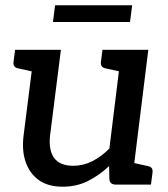

<svg xmlns="http://www.w3.org/2000/svg" viewBox="-20 -697 635 725"><path d="M217 8Q161 8 126.5 -17Q92 -42 77 -85Q62 -128 69 -185L110 -509H210L169 -185Q163 -130 184.5 -100.5Q206 -71 257 -71Q294 -71 328 -88Q362 -105 393 -136L439 -509H540L477 0H417Q395 0 393 -20L392 -70Q355 -35 312 -13.5Q269 8 217 8ZM449 0 470 -85 538 -70Q549 -68 553 -62Q557 -56 556 -46L550 0ZM138 -509 116 -424 48 -439Q38 -441 34 -447Q30 -453 31 -463L37 -509ZM468 -509 446 -424 378 -439Q368 -441 364 -447Q360 -453 361 -463L367 -509ZM180 -614 188 -677H479L471 -614Z"/></svg>

Font: Aleo Medium
Style: Italic
Weight: 500
Italic angle: -7°
Designer: Alessio Laiso
Foundry: Alessio Laiso
Version: Version 2.001;gftools[0.9.29]